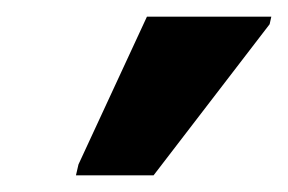

<svg xmlns="http://www.w3.org/2000/svg" viewBox="-20 -786 345 230"><path d="M71 -576H164L303 -757L305 -766H156L74 -589Z"/></svg>

Font: Noto Sans ExtraCondensed
Style: Bold Italic
Weight: 700
Width: 2
Italic angle: -12°
Designer: Monotype Design Team
Foundry: Monotype Imaging Inc.
Version: Version 2.013